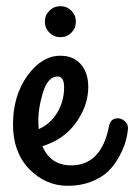

<svg xmlns="http://www.w3.org/2000/svg" viewBox="-20 -572 433 620"><path d="M265 -291Q265 -231 225.5 -176Q186 -121 117 -100Q143 -38 210 -38Q307 -38 332 -164Q336 -185 352 -189Q368 -193 381.5 -182Q395 -171 393 -154Q391 -133 384.5 -111.5Q378 -90 363.5 -64Q349 -38 329 -18.5Q309 1 275 14.5Q241 28 199 28Q127 28 74.5 -26Q22 -80 22 -170Q22 -263 68.5 -327.5Q115 -392 175 -392Q217 -392 241 -364.5Q265 -337 265 -291ZM104 -173Q104 -170 104.5 -164Q105 -158 105 -155Q143 -172 165 -208.5Q187 -245 187 -290Q187 -325 166 -325Q134 -325 118 -271Q102 -217 104 -173ZM139.5 -466.5Q125 -481 125 -502Q125 -523 139.5 -537.5Q154 -552 175 -552Q196 -552 210.5 -537.5Q225 -523 225 -502Q225 -481 210.5 -466.5Q196 -452 175 -452Q154 -452 139.5 -466.5Z"/></svg>

Font: Grand Hotel
Style: Regular
Weight: 400
Designer: Brian J. Bonislawsky & Jim Lyles for Astigmatic (AOETI)
Foundry: Astigmatic (AOETI)
Version: Version 001.000